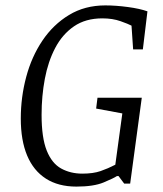

<svg xmlns="http://www.w3.org/2000/svg" viewBox="-20 -680 603 711"><path d="M263 11Q196 11 150 -18.5Q104 -48 80.5 -104Q57 -160 57 -241Q57 -320 77 -395Q97 -470 137 -529.5Q177 -589 235.5 -624.5Q294 -660 370 -660Q409 -660 453.5 -654Q498 -648 526 -638L509 -497H473L467 -585Q456 -591 426.5 -601.5Q397 -612 359 -612Q297 -612 254 -582.5Q211 -553 184.5 -502.5Q158 -452 146 -388Q134 -324 134 -255Q134 -170 153 -122.5Q172 -75 206.5 -56Q241 -37 285 -37Q325 -37 352.5 -46.5Q380 -56 407 -70L433 -260L336 -278L341 -318H505L462 0H440L419 -28H413Q401 -20 364 -4.5Q327 11 263 11Z"/></svg>

Font: Faustina Light
Style: Italic
Weight: 300
Italic angle: -8°
Designer: Alfonso Garcia
Foundry: http://www.omnibus-type.com
Version: Version 1.200